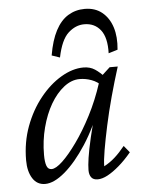

<svg xmlns="http://www.w3.org/2000/svg" viewBox="-49 -688 555 737"><g transform="rotate(-5 228.0 -320.0)"><path d="M95.7 7.8Q64.5 7.8 47.4 -19Q30.3 -45.9 30.3 -88.9Q30.3 -158.2 52.7 -218.8Q75.2 -279.3 112.3 -325.7Q149.4 -372.1 193.8 -398.4Q238.3 -424.8 280.3 -424.8Q305.7 -424.8 324.2 -412.6Q342.8 -400.4 362.3 -378.9L346.7 -347.7Q330.1 -365.2 307.6 -373.5Q285.2 -381.8 261.7 -381.8Q230.5 -381.8 201.2 -358.9Q171.9 -335.9 149.4 -297.4Q127 -258.8 113.8 -208.5Q100.6 -158.2 100.6 -103.5Q100.6 -76.2 106 -61.5Q111.3 -46.9 125 -46.9Q141.6 -46.9 167.5 -71.3Q193.4 -95.7 224.1 -138.7Q254.9 -181.6 284.2 -238.3Q313.5 -294.9 335 -361.3L343.8 -382.8L380.9 -417H412.1Q394.5 -361.3 378.9 -304.2Q363.3 -247.1 352.1 -194.8Q340.8 -142.6 334 -102.5Q327.1 -62.5 327.1 -40Q349.6 -51.8 369.1 -69.3Q388.7 -86.9 408.2 -111.3L429.7 -85Q405.3 -55.7 381.3 -35.2Q357.4 -14.6 336.4 -3.4Q315.4 7.8 297.9 7.8Q281.2 7.8 273.4 -2.4Q265.6 -12.7 265.6 -30.3Q265.6 -47.9 270 -77.6Q274.4 -107.4 285.6 -155.8Q296.9 -204.1 317.4 -277.3H328.1Q297.9 -192.4 256.3 -128.4Q214.8 -64.5 172.4 -28.3Q129.9 7.8 95.7 7.8ZM194.3 -470.7 163.1 -481.4Q172.9 -539.1 192.4 -576.2Q211.9 -613.3 240.7 -630.9Q269.5 -648.4 304.7 -648.4Q344.7 -648.4 371.6 -626.5Q398.4 -604.5 410.2 -567.4Q421.9 -530.3 417 -481.4L381.8 -470.7Q383.8 -531.2 360.8 -560.5Q337.9 -589.8 297.9 -589.8Q264.6 -589.8 236.3 -564Q208 -538.1 194.3 -470.7Z"/></g></svg>

Font: Crimson Pro Light
Style: Italic
Weight: 300
Italic angle: -12°
Designer: Jacques Le Bailly
Foundry: Baron von Fonthausen
Version: Version 1.003